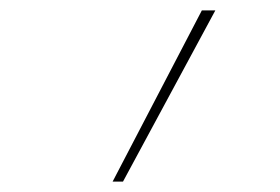

<svg xmlns="http://www.w3.org/2000/svg" viewBox="-20 -792 540 370"><path d="M197 -442 369 -772H395L217 -442Z"/></svg>

Font: Iosevka Aile Thin
Style: Italic
Weight: 100
Italic angle: -9°
Designer: Belleve Invis
Foundry: Belleve Invis
Version: Version 31.1.0; ttfautohint (v1.8.4)